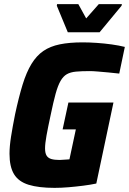

<svg xmlns="http://www.w3.org/2000/svg" viewBox="-20 -901 624 929"><path d="M244 8Q167 8 118.5 -7Q70 -22 48 -58Q26 -94 26 -157Q26 -193 33.5 -240.5Q41 -288 53 -348Q71 -432 89.5 -492Q108 -552 132.5 -592Q157 -632 190 -654.5Q223 -677 269.5 -686.5Q316 -696 380 -696Q411 -696 448 -693.5Q485 -691 520.5 -686Q556 -681 584 -674L557 -545Q532 -548 504 -550.5Q476 -553 452.5 -555Q429 -557 415 -557Q375 -557 348 -554.5Q321 -552 303.5 -542Q286 -532 273 -509.5Q260 -487 249 -447Q238 -407 225 -344Q212 -284 205 -245Q198 -206 198 -183Q198 -160 205.5 -148Q213 -136 228.5 -131.5Q244 -127 269 -127Q276 -127 284.5 -128Q293 -129 301.5 -129Q310 -129 316 -130L347 -275H283L311 -405H529L446 -13Q418 -7 382.5 -2.5Q347 2 311.5 5Q276 8 244 8ZM308 -745 255 -873 256 -881H359L397 -812L458 -881H570L568 -873L462 -745Z"/></svg>

Font: Saira SemiCondensed ExtraBold
Style: Italic
Weight: 800
Width: 4
Italic angle: -12°
Designer: Hector Gatti with collaboration of the Omnibus-Type team
Foundry: Omnibus-Type
Version: Version 1.101